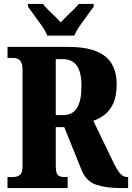

<svg xmlns="http://www.w3.org/2000/svg" viewBox="-20 -951 668 971"><path d="M18 0V-56H50Q65 -56 79.5 -65.5Q94 -75 94 -114V-599Q94 -625 86.5 -637.5Q79 -650 68.5 -654Q58 -658 50 -658H18V-714H319Q413 -714 467.5 -691.5Q522 -669 546 -626.5Q570 -584 570 -525Q570 -468 554 -431Q538 -394 511 -372.5Q484 -351 452 -340L548 -141Q569 -96 585.5 -76Q602 -56 622 -56H628V0H589Q516 0 466 -17Q416 -34 393 -90L305 -308H262V-114Q262 -75 273 -65.5Q284 -56 302 -56H322V0ZM299 -369Q348 -369 370 -406Q392 -443 392 -515Q392 -587 368 -619.5Q344 -652 297 -652H262V-369ZM219 -771Q210 -794 191.5 -820.5Q173 -847 153.5 -873Q134 -899 121 -918V-931H197Q206 -919 222.5 -902.5Q239 -886 257 -869Q275 -852 287 -838Q300 -852 317.5 -869Q335 -886 352 -902.5Q369 -919 378 -931H454V-918Q441 -899 421.5 -873Q402 -847 383.5 -820.5Q365 -794 356 -771Z"/></svg>

Font: Noto Serif ExtraCondensed Black
Style: Regular
Weight: 900
Width: 2
Designer: Monotype Design Team
Foundry: Monotype Imaging Inc.
Version: Version 2.015; ttfautohint (v1.8.4.7-5d5b)